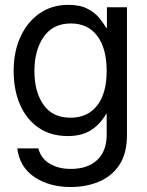

<svg xmlns="http://www.w3.org/2000/svg" viewBox="-20 -545 596 776"><path d="M266.6 210.9Q179.7 210.9 119.6 170.9Q59.6 130.9 49.8 54.7H134.8Q146 96.2 181.4 116.9Q216.8 137.7 266.6 137.7Q334 137.7 372.6 101.8Q411.1 65.9 411.1 0V-85H409.2Q385.7 -43.5 348.4 -19.3Q311 4.9 253.9 4.9Q185.1 4.9 136.2 -28.6Q87.4 -62 61.3 -121.3Q35.2 -180.7 35.2 -258.8Q35.2 -335.9 62.7 -396.2Q90.3 -456.5 140.1 -491Q189.9 -525.4 255.9 -525.4Q304.2 -525.4 334.7 -509Q365.2 -492.7 382.6 -470.7Q399.9 -448.7 409.2 -432.6H412.1V-515.6H493.2V0Q493.2 76.2 461.7 122.6Q430.2 168.9 378.4 189.9Q326.7 210.9 266.6 210.9ZM264.6 -69.3Q334.5 -69.3 372.8 -118.7Q411.1 -168 411.1 -257.8Q411.1 -349.6 373 -399.9Q335 -450.2 266.6 -450.2Q194.3 -450.2 156.7 -396.2Q119.1 -342.3 119.1 -257.8Q119.1 -173.8 155.8 -121.6Q192.4 -69.3 264.6 -69.3Z"/></svg>

Font: Inter Display
Style: Regular
Weight: 400
Designer: Rasmus Andersson
Foundry: rsms
Version: Version 4.000;git-37864ae